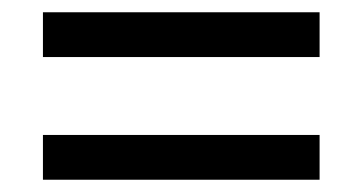

<svg xmlns="http://www.w3.org/2000/svg" viewBox="-20 -479 591 313"><path d="M50 -459V-386H501V-459ZM50 -259V-186H501V-259Z"/></svg>

Font: Noto Sans Gurmukhi UI
Style: Regular
Weight: 400
Designer: Jelle Bosma - Monotype Design Team
Foundry: Monotype Imaging Inc.
Version: Version 2.004